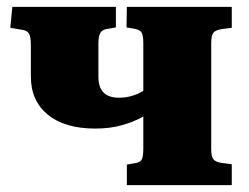

<svg xmlns="http://www.w3.org/2000/svg" viewBox="-20 -540 726 560"><path d="M350 0V-60L373 -64Q389 -66 393.5 -75Q398 -84 398 -107V-200Q369 -184 334.5 -174.5Q300 -165 258 -165Q169 -165 119.5 -205.5Q70 -246 70 -317V-407Q70 -433 64.5 -442Q59 -451 45 -453L10 -459L16 -520H318V-460L289 -455Q277 -452 272 -443Q267 -434 267 -411V-316Q267 -255 327 -255Q347 -255 365.5 -260.5Q384 -266 398 -275V-413Q398 -435 393.5 -444Q389 -453 373 -456L349 -460L350 -520H656V-459L626 -455Q607 -452 601.5 -443.5Q596 -435 596 -412V-107Q596 -85 601.5 -76.5Q607 -68 625 -65L656 -61V0Z"/></svg>

Font: Literata 36pt ExtraBold
Style: Regular
Weight: 800
Designer: Latin by Veronika Burian and Jose Scaglione. Greek by Irene Vlachou. Cyrillic by Vera Evstafieva.
Foundry: TypeTogether
Version: Version 3.002